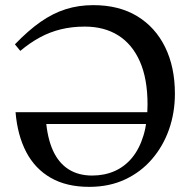

<svg xmlns="http://www.w3.org/2000/svg" viewBox="-20 -716 746 747"><path d="M121 -233.5 158.5 -251Q164 -179 186 -130.5Q208 -82 246.5 -57.5Q285 -33 338.5 -33Q386 -33 425.5 -50.2Q465 -67.5 493.8 -102.2Q522.5 -137 538.2 -188.8Q554 -240.5 554 -309.5Q554 -409 524.5 -476.2Q495 -543.5 440.5 -578Q386 -612.5 310 -612.5Q260 -612.5 217 -602Q174 -591.5 135.2 -570.5Q96.5 -549.5 59 -518L38 -543.5Q90 -597.5 138 -631Q186 -664.5 235.8 -680.2Q285.5 -696 343 -696Q443 -696 513.8 -653Q584.5 -610 622.5 -532.5Q660.5 -455 660.5 -351.5Q660.5 -277.5 637.5 -212.2Q614.5 -147 571.2 -96.8Q528 -46.5 466.5 -17.8Q405 11 327 11Q239 11 177.8 -24Q116.5 -59 82.2 -124.2Q48 -189.5 40.5 -279.5H591.5L591 -233.5Z"/></svg>

Font: Newsreader 36pt Medium
Style: Regular
Weight: 500
Designer: Hugues Gentile
Foundry: Production Type
Version: Version 1.003